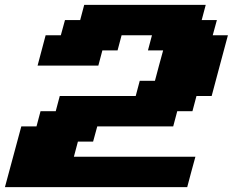

<svg xmlns="http://www.w3.org/2000/svg" viewBox="-54 -645 957 790"><path d="M-33.7 125H716.3Q721.7 104 732.9 62.5Q744.1 21 750 0H250L266.6 -62.5H329.1L346.2 -125H658.7L675.3 -187.5H737.8L754.4 -250H816.9Q828.1 -292 850.3 -375.2Q872.6 -458.5 883.8 -500H821.3L838.4 -562.5H775.9L792.5 -625H292.5L275.9 -562.5H213.4L196.3 -500H133.8Q128.4 -479 117.2 -437.5Q106 -396 100.6 -375H350.6L367.2 -437.5H429.7L446.3 -500H571.3L554.7 -437.5H617.2Q611.3 -417 600.1 -375Q588.9 -333 583.5 -312.5H521L504.4 -250H191.9L175.3 -187.5H112.8L96.2 -125H33.7Q22.5 -83.5 0 0Q-22.5 83.5 -33.7 125Z"/></svg>

Font: Faithful 32x
Style: BoldOblique
Weight: 400
Foundry: Faithful Resource Pack
Version: Version 1.0; January 27, 2023